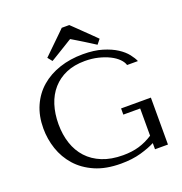

<svg xmlns="http://www.w3.org/2000/svg" viewBox="-159 -1049 1135 1199"><g transform="rotate(-20 408.5 -450.0)"><path d="M757 -312H559V-271H671V-90Q626 -61 579 -47Q532 -33 472 -33Q393 -33 334 -57Q275 -81 236 -123.5Q197 -166 177.5 -224.5Q158 -283 158 -353Q158 -422 176.5 -480Q195 -538 232 -580Q269 -622 322.5 -645Q376 -668 447 -668Q494 -668 535 -658Q576 -648 608 -632Q640 -616 660.5 -595.5Q681 -575 687 -554H759Q750 -576 728.5 -603.5Q707 -631 670 -655Q633 -679 578.5 -695.5Q524 -712 450 -712Q365 -712 293.5 -688Q222 -664 170 -619Q118 -574 89 -508.5Q60 -443 60 -360Q60 -289 82.5 -222.5Q105 -156 151.5 -103.5Q198 -51 270 -19.5Q342 12 442 12Q517 12 575 -4.5Q633 -21 671 -41V0H757ZM408 -828Q408 -828 419 -821.5Q430 -815 446.5 -805Q463 -795 482.5 -783Q502 -771 518.5 -760.5Q535 -750 546 -743Q557 -736 557 -736L582 -767Q582 -767 571 -778Q560 -789 543.5 -805Q527 -821 507.5 -840Q488 -859 471.5 -875Q455 -891 444 -901.5Q433 -912 433 -912H383Q383 -912 372 -901Q361 -890 344.5 -874Q328 -858 308.5 -839Q289 -820 272.5 -804Q256 -788 245 -777Q234 -766 234 -767L258 -737Q258 -737 269.5 -743.5Q281 -750 297.5 -760.5Q314 -771 333.5 -782.5Q353 -794 369.5 -804.5Q386 -815 397 -821.5Q408 -828 408 -828Z"/></g></svg>

Font: Tenor Sans
Style: Regular
Weight: 400
Designer: Denis Masharov
Foundry: Denis Masharov
Version: Version 1.1